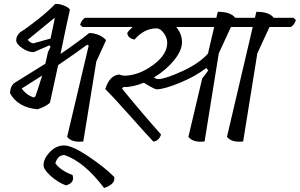

<svg xmlns="http://www.w3.org/2000/svg" viewBox="-20 -708 1501 961"><path d="M603 -619 615 -608Q608 -584 590 -573H393L381 -584Q388 -608 406 -619ZM80 -546Q116 -568 170.5 -611.5Q225 -655 256 -688Q274 -690 298 -681Q322 -672 330 -660Q304 -543 283 -438Q374 -500 427 -543Q481 -540 511 -507L462 -400L397 0Q340 7 316 -23L424 -480L416 -484Q363 -445 271 -382Q238 -231 230 -194Q211 -175 168 -161Q69 -170 30 -242Q32 -279 54 -294Q64 -300 207 -389Q208 -393 220 -447L233 -474L227 -481L149 -447Q120 -447 90.5 -467.5Q61 -488 61 -507.5Q61 -527 80 -546ZM146 -491 233 -515Q252 -606 254 -615L251 -617L119 -509Q128 -495 146 -491ZM148 -220 157 -225Q169 -258 191 -330L89 -265Q110 -234 148 -220Z M198 119Q198 86 229.5 53Q261 20 301 20Q341 20 423 75Q505 130 552 178Q558 214 501 233Q402 102 303 68Q269 68 257 109Q282 145 343 168Q356 207 310 220Q268 204 233 172Q198 140 198 119Z M764 -261Q753 -261 700 -294Q644 -271 596 -272L591 -264Q700 -131 786 -35Q781 -18 769.5 -8.5Q758 1 747 0Q720 -28 632 -127Q544 -226 507 -262Q528 -331 577 -335Q596 -326 627 -331Q692 -340 754.5 -389Q817 -438 817 -494Q817 -518 800 -542Q783 -566 763 -566Q702 -566 653 -510Q619 -517 617 -543Q624 -555 644 -573H523L511 -584Q518 -608 536 -619H1063L1070 -649Q1135 -649 1157 -619H1256L1268 -608Q1261 -584 1243 -573H1136L1075 -441L1004 0Q947 7 923 -23L992 -315L1022 -355L1013 -368Q959 -326 880 -293.5Q801 -261 764 -261ZM862 -573Q891 -538 891 -496.5Q891 -455 850.5 -405.5Q810 -356 750 -320Q764 -312 770 -312Q806 -312 892 -351.5Q978 -391 1021 -440L1052 -573Z M1449 -619 1461 -608Q1454 -584 1436 -573H1329L1268 -441L1197 0Q1140 7 1116 -23L1245 -573H1136L1124 -584Q1131 -608 1149 -619H1256L1263 -649Q1328 -649 1350 -619Z"/></svg>

Font: Tillana
Style: Regular
Weight: 400
Designer: Lipi Raval (Devanagari, Latin), Jonny Pinhorn (Latin)
Foundry: Indian Type Foundry
Version: Version 2.003;PS 1.0;hotconv 1.0.79;makeotf.lib2.5.61930; tt